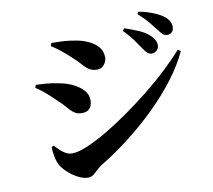

<svg xmlns="http://www.w3.org/2000/svg" viewBox="-90 -921 1180 1066"><g transform="rotate(-10 500.0 -388.5)"><path d="M790 -576Q777 -576 766.5 -585Q756 -594 744 -612Q730 -633 708.5 -663.5Q687 -694 653 -728L663 -741Q706 -727 742.5 -711Q779 -695 802 -673Q818 -658 824.5 -644.5Q831 -631 831 -616Q831 -600 819 -588Q807 -576 790 -576ZM322 41Q299 41 271 27.5Q243 14 218 -7.5Q193 -29 177 -53Q164 -75 158 -106.5Q152 -138 152 -161L164 -168Q174 -157 188.5 -142.5Q203 -128 221 -117.5Q239 -107 259 -107Q291 -107 341 -127.5Q391 -148 453 -184Q515 -220 581.5 -266.5Q648 -313 713.5 -365Q779 -417 836 -470.5Q893 -524 935 -572L951 -562Q915 -485 857 -409Q799 -333 725 -261Q651 -189 570 -126.5Q489 -64 408 -15Q391 -4 378 9Q365 22 352.5 31.5Q340 41 322 41ZM350 -318Q325 -318 307 -331Q289 -344 272.5 -364.5Q256 -385 232 -406Q197 -441 169 -464.5Q141 -488 120 -501L125 -517Q154 -516 186 -513.5Q218 -511 259 -502Q297 -495 331 -478.5Q365 -462 387.5 -437.5Q410 -413 410 -379Q410 -366 405 -351.5Q400 -337 387 -327.5Q374 -318 350 -318ZM477 -541Q450 -541 432 -552.5Q414 -564 396.5 -584.5Q379 -605 352 -629Q322 -657 296 -678Q270 -699 245 -714L250 -731Q274 -731 310.5 -729.5Q347 -728 395 -719Q430 -712 461 -697Q492 -682 511.5 -658.5Q531 -635 531 -600Q531 -578 515.5 -559.5Q500 -541 477 -541ZM893 -663Q878 -663 867 -673.5Q856 -684 842 -703Q829 -720 808.5 -745.5Q788 -771 749 -806L758 -818Q803 -809 837.5 -795Q872 -781 894 -765Q930 -737 930 -702Q930 -685 920 -674Q910 -663 893 -663Z"/></g></svg>

Font: Noto Serif SC ExtraLight ExtraBold
Style: Regular
Weight: 800
Version: Version 2.002-H1;hotconv 1.1.0;makeotfexe 2.6.0